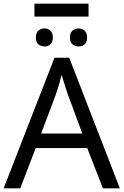

<svg xmlns="http://www.w3.org/2000/svg" viewBox="-20 -1034 679 1054"><path d="M545 0 459 -221H176L91 0H0L279 -717H360L638 0ZM432 -301 352 -517Q349 -525 342 -546Q335 -567 328.5 -589.5Q322 -612 318 -624Q311 -593 302 -563.5Q293 -534 287 -517L206 -301ZM466 -1014V-943H169V-1014ZM224 -878Q243 -878 256.5 -866Q270 -854 270 -828Q270 -802 256.5 -790.5Q243 -779 224 -779Q205 -779 191 -790.5Q177 -802 177 -828Q177 -854 191 -866Q205 -878 224 -878ZM411 -878Q431 -878 444.5 -866Q458 -854 458 -828Q458 -802 444.5 -790.5Q431 -779 411 -779Q392 -779 378 -790.5Q364 -802 364 -828Q364 -854 378 -866Q392 -878 411 -878Z"/></svg>

Font: Noto Sans IKEA
Style: Regular
Weight: 400
Designer: Monotype Design Team
Foundry: Monotype Imaging Inc.
Version: Version 2.001